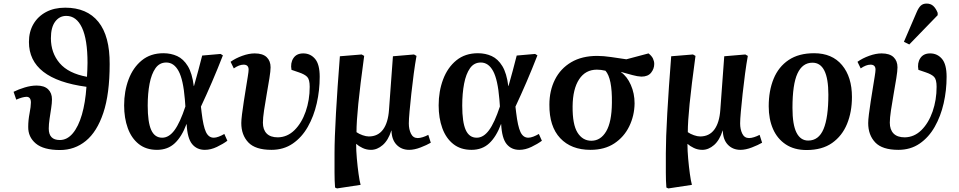

<svg xmlns="http://www.w3.org/2000/svg" viewBox="-20 -825 5369 1075"><path d="M316 15Q224 15 180.5 -21.5Q137 -58 138 -115Q138 -152 145.5 -190.5Q153 -229 153 -251Q153 -283 128 -283Q105 -282 71 -267L56 -311Q84 -325 119 -335.5Q154 -346 185 -346Q228 -346 249.5 -325Q271 -304 271 -269Q271 -248 266.5 -219Q262 -190 257.5 -159.5Q253 -129 253 -105Q253 -41 315 -41Q356 -41 387.5 -78.5Q419 -116 438.5 -183Q458 -250 464 -339Q142 -382 142 -590Q142 -647 167 -690Q192 -733 237.5 -757.5Q283 -782 345 -782Q467 -782 531 -702.5Q595 -623 594 -466Q594 -299 558.5 -193Q523 -87 460.5 -36Q398 15 316 15ZM467 -395Q468 -415 469 -434.5Q470 -454 470 -473Q470 -604 439 -670Q408 -736 351 -736Q313 -736 289 -704Q265 -672 265 -611Q265 -529 314 -471.5Q363 -414 467 -395Z M859 14Q798 14 757 -18.5Q716 -51 695.5 -107.5Q675 -164 675 -235Q675 -314 700 -380.5Q725 -447 774 -487Q823 -527 895 -527Q937 -527 972 -511Q1007 -495 1031.5 -455Q1056 -415 1065 -343H1066Q1079 -388 1090 -429.5Q1101 -471 1112 -514L1215 -523L1228 -515Q1198 -438 1167 -366Q1136 -294 1105 -228L1109 -194Q1118 -118 1133 -86Q1148 -54 1177 -54Q1189 -54 1205 -60Q1221 -66 1236 -75L1253 -37Q1229 -19 1194.5 -2.5Q1160 14 1127 14Q1082 14 1055.5 -18.5Q1029 -51 1025 -130H1024Q998 -60 958.5 -23Q919 14 859 14ZM888 -54Q926 -54 957 -96Q988 -138 1018 -229L1015 -269Q1006 -379 980 -427Q954 -475 911 -475Q873 -475 850.5 -443Q828 -411 817.5 -356.5Q807 -302 807 -234Q807 -141 826.5 -97.5Q846 -54 888 -54Z M1500 14Q1410 14 1370.5 -27.5Q1331 -69 1331 -136Q1331 -153 1335 -185.5Q1339 -218 1345 -256.5Q1351 -295 1357 -332Q1363 -369 1367.5 -397Q1372 -425 1372 -435Q1372 -463 1344 -463Q1319 -463 1289 -442L1271 -479Q1299 -499 1336.5 -512.5Q1374 -526 1406 -526Q1451 -526 1473 -505Q1495 -484 1495 -448Q1495 -428 1488.5 -387.5Q1482 -347 1473.5 -299Q1465 -251 1458.5 -207.5Q1452 -164 1452 -138Q1452 -99 1473 -77.5Q1494 -56 1536 -56Q1589 -57 1629 -96.5Q1669 -136 1691.5 -200.5Q1714 -265 1714 -339Q1714 -380 1700 -394.5Q1686 -409 1653 -420L1612 -434Q1605 -472 1622.5 -499Q1640 -526 1678 -526Q1718 -526 1744 -495.5Q1770 -465 1770 -395Q1770 -319 1753.5 -246.5Q1737 -174 1703.5 -115Q1670 -56 1619 -21Q1568 14 1500 14Z M1867 230 1856 225Q1853 186 1853 142Q1853 98 1853 33Q1853 -49 1861 -190.5Q1869 -332 1883 -510L2005 -520L2019 -512Q1996 -343 1986 -243Q1976 -143 1976 -85Q1990 -75 2010 -68Q2030 -61 2045 -61Q2096 -61 2124.5 -99.5Q2153 -138 2158 -210L2180 -510L2298 -520L2312 -512Q2304 -468 2296.5 -412Q2289 -356 2283 -300.5Q2277 -245 2273 -200.5Q2269 -156 2269 -134Q2269 -101 2281 -76.5Q2293 -52 2319 -52Q2331 -52 2347 -57Q2363 -62 2378 -70L2392 -26Q2370 -13 2335 0.5Q2300 14 2271 14Q2228 14 2200.5 -14.5Q2173 -43 2172 -94H2171Q2154 -40 2123 -13Q2092 14 2057 14Q2032 14 2010 3.5Q1988 -7 1975 -19H1974Q1974 18 1978 63Q1982 108 1987.5 148Q1993 188 1999 210Z M2620 14Q2559 14 2518 -18.5Q2477 -51 2456.5 -107.5Q2436 -164 2436 -235Q2436 -314 2461 -380.5Q2486 -447 2535 -487Q2584 -527 2656 -527Q2698 -527 2733 -511Q2768 -495 2792.5 -455Q2817 -415 2826 -343H2827Q2840 -388 2851 -429.5Q2862 -471 2873 -514L2976 -523L2989 -515Q2959 -438 2928 -366Q2897 -294 2866 -228L2870 -194Q2879 -118 2894 -86Q2909 -54 2938 -54Q2950 -54 2966 -60Q2982 -66 2997 -75L3014 -37Q2990 -19 2955.5 -2.5Q2921 14 2888 14Q2843 14 2816.5 -18.5Q2790 -51 2786 -130H2785Q2759 -60 2719.5 -23Q2680 14 2620 14ZM2649 -54Q2687 -54 2718 -96Q2749 -138 2779 -229L2776 -269Q2767 -379 2741 -427Q2715 -475 2672 -475Q2634 -475 2611.5 -443Q2589 -411 2578.5 -356.5Q2568 -302 2568 -234Q2568 -141 2587.5 -97.5Q2607 -54 2649 -54Z M3286 14Q3178 14 3116.5 -51.5Q3055 -117 3056 -239Q3056 -317 3087 -379Q3118 -441 3178 -476.5Q3238 -512 3324 -512Q3358 -512 3402.5 -505.5Q3447 -499 3487 -493L3611 -526Q3629 -512 3636 -497Q3643 -482 3643 -467Q3643 -440 3625.5 -418Q3608 -396 3571 -396Q3549 -397 3521.5 -404.5Q3494 -412 3458 -422V-420Q3491 -397 3512 -349.5Q3533 -302 3533 -246Q3532 -177 3503 -117.5Q3474 -58 3419.5 -22Q3365 14 3286 14ZM3291 -37Q3343 -37 3374 -89.5Q3405 -142 3406 -249Q3408 -386 3370 -429Q3345 -435 3322 -435Q3258 -435 3222.5 -381Q3187 -327 3186 -230Q3185 -128 3213.5 -82.5Q3242 -37 3291 -37Z M3722 230 3711 225Q3708 186 3708 142Q3708 98 3708 33Q3708 -49 3716 -190.5Q3724 -332 3738 -510L3860 -520L3874 -512Q3851 -343 3841 -243Q3831 -143 3831 -85Q3845 -75 3865 -68Q3885 -61 3900 -61Q3951 -61 3979.5 -99.5Q4008 -138 4013 -210L4035 -510L4153 -520L4167 -512Q4159 -468 4151.5 -412Q4144 -356 4138 -300.5Q4132 -245 4128 -200.5Q4124 -156 4124 -134Q4124 -101 4136 -76.5Q4148 -52 4174 -52Q4186 -52 4202 -57Q4218 -62 4233 -70L4247 -26Q4225 -13 4190 0.5Q4155 14 4126 14Q4083 14 4055.5 -14.5Q4028 -43 4027 -94H4026Q4009 -40 3978 -13Q3947 14 3912 14Q3887 14 3865 3.5Q3843 -7 3830 -19H3829Q3829 18 3833 63Q3837 108 3842.5 148Q3848 188 3854 210Z M4496 15Q4427 15 4379.5 -16.5Q4332 -48 4308 -103Q4284 -158 4284 -230Q4284 -317 4311.5 -384Q4339 -451 4395.5 -489Q4452 -527 4538 -527Q4639 -527 4694.5 -460.5Q4750 -394 4750 -282Q4750 -198 4722.5 -131Q4695 -64 4639 -24.5Q4583 15 4496 15ZM4505 -38Q4564 -38 4591 -102.5Q4618 -167 4618 -295Q4618 -474 4529 -474Q4473 -474 4445 -413.5Q4417 -353 4417 -221Q4417 -127 4439.5 -82.5Q4462 -38 4505 -38Z M5010 14Q4920 14 4880.5 -27.5Q4841 -69 4841 -136Q4841 -153 4845 -185.5Q4849 -218 4855 -256.5Q4861 -295 4867 -332Q4873 -369 4877.5 -397Q4882 -425 4882 -435Q4882 -463 4854 -463Q4829 -463 4799 -442L4781 -479Q4809 -499 4846.5 -512.5Q4884 -526 4916 -526Q4961 -526 4983 -505Q5005 -484 5005 -448Q5005 -428 4998.5 -387.5Q4992 -347 4983.5 -299Q4975 -251 4968.5 -207.5Q4962 -164 4962 -138Q4962 -99 4983 -77.5Q5004 -56 5046 -56Q5099 -57 5139 -96.5Q5179 -136 5201.5 -200.5Q5224 -265 5224 -339Q5224 -380 5210 -394.5Q5196 -409 5163 -420L5122 -434Q5115 -472 5132.5 -499Q5150 -526 5188 -526Q5228 -526 5254 -495.5Q5280 -465 5280 -395Q5280 -319 5263.5 -246.5Q5247 -174 5213.5 -115Q5180 -56 5129 -21Q5078 14 5010 14ZM5071 -576 5041 -591 5112 -756Q5123 -782 5135.5 -793.5Q5148 -805 5168 -805Q5191 -805 5205.5 -791.5Q5220 -778 5230 -753V-740Z"/></svg>

Font: Literata 36pt SemiBold
Style: Italic
Weight: 600
Italic angle: -2°
Designer: Latin by Veronika Burian and Jose Scaglione. Greek by Irene Vlachou. Cyrillic by Vera Evstafieva
Foundry: TypeTogether
Version: Version 3.002